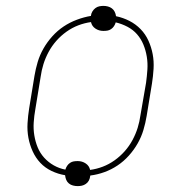

<svg xmlns="http://www.w3.org/2000/svg" viewBox="-20 -591 640 652"><path d="M244 41Q236 41 228 39Q220 37 214 32Q208 27 205 20Q202 13 201 4Q177 0 155 -10.5Q133 -21 117 -38Q101 -55 91 -77Q81 -99 76.5 -123Q72 -147 73.5 -172.5Q75 -198 79 -223L97 -333Q101 -357 108 -380.5Q115 -404 127.5 -426Q140 -448 157.5 -467.5Q175 -487 196 -501Q217 -515 241 -524Q265 -533 289 -537Q289 -538 289 -538.5Q289 -539 289 -539Q290 -546 294 -552.5Q298 -559 304 -563.5Q310 -568 317 -569.5Q324 -571 331 -571Q339 -571 346.5 -569Q354 -567 360 -562.5Q366 -558 369.5 -551Q373 -544 374 -536Q398 -531 419.5 -520Q441 -509 457.5 -492Q474 -475 484 -453Q494 -431 498.5 -407Q503 -383 501.5 -357.5Q500 -332 496 -307L478 -197Q474 -173 467 -149.5Q460 -126 447.5 -104Q435 -82 417.5 -62.5Q400 -43 379 -29Q358 -15 334.5 -6.5Q311 2 287 5Q286 6 286 7Q286 8 286 9Q285 16 281.5 22.5Q278 29 271.5 33.5Q265 38 258 39.5Q251 41 244 41ZM286 -14Q308 -17 329 -25Q350 -33 369 -46.5Q388 -60 403.5 -77.5Q419 -95 430 -115.5Q441 -136 447.5 -157Q454 -178 457 -200L476 -310Q479 -332 480.5 -354.5Q482 -377 478.5 -398.5Q475 -420 467 -439.5Q459 -459 445.5 -474.5Q432 -490 413 -500Q394 -510 373 -515Q371 -508 367 -502Q363 -496 357 -492Q351 -488 344.5 -487Q338 -486 331 -486Q316 -486 304 -494Q292 -502 289 -516Q267 -513 246 -505Q225 -497 206 -483.5Q187 -470 171.5 -452.5Q156 -435 145 -414.5Q134 -394 127.5 -373Q121 -352 118 -330L100 -220Q96 -198 94.5 -175.5Q93 -153 96.5 -131.5Q100 -110 108 -90.5Q116 -71 130 -55.5Q144 -40 162.5 -29.5Q181 -19 202 -15Q204 -22 208 -28Q212 -34 218 -38Q224 -42 230.5 -43Q237 -44 244 -44Q259 -44 271 -36Q283 -28 286 -14Z"/></svg>

Font: Iosevka Slab Thin Extended
Style: Italic
Weight: 100
Width: 7
Italic angle: -9°
Monospace: yes
Designer: Belleve Invis
Foundry: Belleve Invis
Version: Version 11.1.0; ttfautohint (v1.8.3)